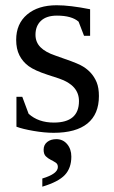

<svg xmlns="http://www.w3.org/2000/svg" viewBox="-20 -491 429 724"><path d="M353 -128.9Q353 -60.5 309.8 -25.4Q266.6 9.8 182.1 9.8Q147.9 9.8 106.7 2.7Q65.4 -4.4 42 -13.2V-126H64L87.9 -62Q124.5 -28.8 183.1 -28.8Q277.8 -28.8 277.8 -109.9Q277.8 -169.4 203.1 -194.8L159.7 -209Q110.4 -225.1 87.9 -241.7Q65.4 -258.3 53.2 -282.5Q41 -306.6 41 -340.8Q41 -401.4 82.3 -436.3Q123.5 -471.2 193.8 -471.2Q244.1 -471.2 319.8 -456.1V-356H296.9L276.4 -409.2Q250.5 -432.1 194.8 -432.1Q155.3 -432.1 134.5 -412.6Q113.8 -393.1 113.8 -359.9Q113.8 -332 132.6 -313Q151.4 -293.9 189.5 -281.2Q261.2 -256.8 283.2 -245.6Q305.2 -234.4 320.6 -218Q335.9 -201.7 344.5 -180.7Q353 -159.7 353 -128.9ZM249 99.6Q249 142.6 224.6 168.7Q200.2 194.8 139.6 212.9V182.1Q198.2 164.6 198.2 138.7Q198.2 127.4 189.9 122.1Q181.6 116.7 171.4 111.6Q161.1 106.4 152.8 98.4Q144.5 90.3 144.5 73.7Q144.5 55.2 158 44.4Q171.4 33.7 192.4 33.7Q217.3 33.7 233.2 52.5Q249 71.3 249 99.6Z"/></svg>

Font: Times New Roman
Style: Regular
Weight: 400
Designer: Steve Matteson
Foundry: Ascender Corporation
Version: Version 2.00.3